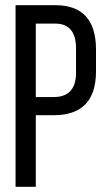

<svg xmlns="http://www.w3.org/2000/svg" viewBox="-20 -720 414 740"><path d="M193 -700Q350 -700 350 -529V-445Q350 -276 187 -276H118V0H40V-700ZM187 -346Q273 -346 273 -440V-533Q273 -629 193 -629H118V-346Z"/></svg>

Font: Adderley Regular
Style: Regular
Weight: 400
Designer: gorohovskiy
Version: Version 1.003 November 13, 2017